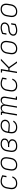

<svg xmlns="http://www.w3.org/2000/svg" viewBox="2787 -3355 576 6190"><g transform="rotate(-90 3075.0 -260.0)"><path d="M260 8Q230 8 200.5 2.5Q171 -3 146.5 -18Q122 -33 104.5 -55.5Q87 -78 78.5 -106Q70 -134 70 -164.5Q70 -195 75 -226L92 -326Q96 -352 105 -378.5Q114 -405 129.5 -429Q145 -453 166.5 -472.5Q188 -492 213.5 -505Q239 -518 266.5 -523Q294 -528 321 -528Q375 -528 425 -513.5Q475 -499 521 -476L498 -340H455L474 -455Q439 -470 401 -480Q363 -490 322 -490Q300 -490 277 -485.5Q254 -481 233.5 -470Q213 -459 195 -442.5Q177 -426 164 -405.5Q151 -385 144 -363Q137 -341 134 -319L117 -219Q113 -195 113 -170.5Q113 -146 119 -124Q125 -102 138 -83Q151 -64 170 -52Q189 -40 213 -35Q237 -30 261 -30Q290 -30 319 -37.5Q348 -45 374 -62Q400 -79 419 -104Q438 -129 450 -157L487 -143Q473 -110 450 -80Q427 -50 396 -29.5Q365 -9 330 -0.5Q295 8 260 8Z M849 8Q819 8 790.5 2Q762 -4 739 -19.5Q716 -35 700 -58Q684 -81 676.5 -108.5Q669 -136 669.5 -166Q670 -196 675 -226L692 -326Q696 -353 705 -379.5Q714 -406 730 -430Q746 -454 768 -473.5Q790 -493 815.5 -505.5Q841 -518 869 -523Q897 -528 924 -528Q954 -528 982.5 -522Q1011 -516 1034.5 -500.5Q1058 -485 1073.5 -462Q1089 -439 1096.5 -411.5Q1104 -384 1103.5 -354Q1103 -324 1098 -294L1082 -194Q1077 -167 1068.5 -140.5Q1060 -114 1044 -90Q1028 -66 1005.5 -46.5Q983 -27 957.5 -14.5Q932 -2 904 3Q876 8 849 8ZM851 -30Q873 -30 895.5 -34.5Q918 -39 939.5 -50Q961 -61 978.5 -77.5Q996 -94 1009 -114Q1022 -134 1029 -156Q1036 -178 1040 -201L1057 -301Q1060 -324 1060.5 -348Q1061 -372 1056.5 -394Q1052 -416 1040 -435Q1028 -454 1010 -466.5Q992 -479 969.5 -484.5Q947 -490 923 -490Q901 -490 878 -485.5Q855 -481 834 -470Q813 -459 795 -442.5Q777 -426 764.5 -406Q752 -386 744.5 -364Q737 -342 734 -319L717 -219Q713 -196 712.5 -172Q712 -148 717 -126Q722 -104 734 -85Q746 -66 764 -53.5Q782 -41 804.5 -35.5Q827 -30 851 -30Z M1458 8Q1427 8 1397.5 3Q1368 -2 1343.5 -17Q1319 -32 1302.5 -55Q1286 -78 1278 -106Q1270 -134 1270 -164.5Q1270 -195 1275 -226L1292 -326Q1296 -353 1305.5 -380Q1315 -407 1331 -431.5Q1347 -456 1370.5 -475.5Q1394 -495 1420.5 -507Q1447 -519 1475 -523.5Q1503 -528 1530 -528Q1553 -528 1576 -525Q1599 -522 1620 -515Q1641 -508 1659 -495.5Q1677 -483 1689 -465Q1701 -447 1704.5 -424.5Q1708 -402 1704 -379Q1701 -359 1691.5 -340Q1682 -321 1665.5 -307Q1649 -293 1629.5 -284Q1610 -275 1590 -270Q1612 -262 1631 -249.5Q1650 -237 1663 -218Q1676 -199 1679.5 -175.5Q1683 -152 1679 -128Q1675 -105 1664 -83.5Q1653 -62 1634.5 -46Q1616 -30 1594 -19.5Q1572 -9 1549 -3Q1526 3 1503 5.5Q1480 8 1458 8ZM1459 -30Q1477 -30 1495 -32Q1513 -34 1531 -38.5Q1549 -43 1566.5 -50.5Q1584 -58 1599.5 -70Q1615 -82 1624.5 -99Q1634 -116 1637 -134Q1640 -154 1636 -172.5Q1632 -191 1621 -205Q1610 -219 1594 -228Q1578 -237 1560.5 -242.5Q1543 -248 1523.5 -249.5Q1504 -251 1485 -251H1426L1433 -290H1492Q1509 -290 1526 -291Q1543 -292 1560 -296Q1577 -300 1594.5 -306.5Q1612 -313 1626 -324Q1640 -335 1649.5 -351Q1659 -367 1662 -384Q1665 -401 1662 -417.5Q1659 -434 1649.5 -446.5Q1640 -459 1626.5 -467.5Q1613 -476 1597 -481Q1581 -486 1564.5 -488Q1548 -490 1531 -490Q1508 -490 1485 -486Q1462 -482 1439.5 -472Q1417 -462 1398.5 -445Q1380 -428 1366.5 -407.5Q1353 -387 1345 -364.5Q1337 -342 1334 -319L1317 -219Q1313 -195 1312.5 -170.5Q1312 -146 1318 -124Q1324 -102 1336.5 -82.5Q1349 -63 1368 -51Q1387 -39 1411 -34.5Q1435 -30 1459 -30Z M2067 8Q2036 8 2006 2.5Q1976 -3 1950.5 -17.5Q1925 -32 1906.5 -54.5Q1888 -77 1879.5 -105Q1871 -133 1870.5 -164Q1870 -195 1875 -226L1892 -326Q1896 -353 1905.5 -380Q1915 -407 1931 -431Q1947 -455 1969.5 -475Q1992 -495 2018.5 -507Q2045 -519 2072.5 -523.5Q2100 -528 2127 -528Q2152 -528 2176.5 -524.5Q2201 -521 2223 -512.5Q2245 -504 2263.5 -489.5Q2282 -475 2293.5 -454.5Q2305 -434 2309.5 -410Q2314 -386 2309 -361Q2305 -332 2287.5 -306Q2270 -280 2244 -263Q2218 -246 2189 -239Q2160 -232 2132 -232Q2105 -232 2079 -235Q2053 -238 2026 -239Q1999 -240 1973 -242Q1947 -244 1922 -250L1917 -219Q1913 -195 1913 -170Q1913 -145 1919.5 -122.5Q1926 -100 1940.5 -81.5Q1955 -63 1974.5 -51.5Q1994 -40 2018.5 -35Q2043 -30 2067 -30Q2093 -30 2118 -35Q2143 -40 2167 -52.5Q2191 -65 2211.5 -84Q2232 -103 2247 -126L2282 -108Q2265 -81 2240.5 -57.5Q2216 -34 2187.5 -19Q2159 -4 2128 2Q2097 8 2067 8ZM2134 -268Q2156 -268 2178 -273.5Q2200 -279 2219 -292Q2238 -305 2251 -325Q2264 -345 2267 -366Q2270 -385 2266.5 -403Q2263 -421 2254 -436Q2245 -451 2231 -461.5Q2217 -472 2200 -478.5Q2183 -485 2165 -487.5Q2147 -490 2128 -490Q2105 -490 2082 -486Q2059 -482 2037 -471.5Q2015 -461 1997 -444.5Q1979 -428 1966 -407.5Q1953 -387 1945 -364.5Q1937 -342 1934 -319L1929 -289Q1953 -282 1979 -280Q2005 -278 2031 -277Q2057 -276 2082.5 -272Q2108 -268 2134 -268Z M2446 0 2526 -482H2468L2467 -520H2575L2563 -451Q2573 -469 2587.5 -484Q2602 -499 2619.5 -509Q2637 -519 2656 -523.5Q2675 -528 2694 -528Q2716 -528 2736 -522Q2756 -516 2771 -502.5Q2786 -489 2794 -470Q2802 -451 2804 -430Q2813 -451 2827.5 -470Q2842 -489 2860.5 -502.5Q2879 -516 2901.5 -522Q2924 -528 2945 -528Q2965 -528 2983.5 -523Q3002 -518 3017 -507Q3032 -496 3040.5 -479.5Q3049 -463 3053 -444.5Q3057 -426 3056.5 -406.5Q3056 -387 3052 -367L2998 -38H3056L3057 0H2949L3011 -374Q3014 -396 3012.5 -418Q3011 -440 2999.5 -457Q2988 -474 2968 -482Q2948 -490 2926 -490Q2911 -490 2895 -486Q2879 -482 2864 -472.5Q2849 -463 2838 -450Q2827 -437 2819 -422Q2811 -407 2806.5 -391.5Q2802 -376 2799 -360L2740 0H2698L2760 -374Q2763 -396 2761.5 -418Q2760 -440 2748 -457Q2736 -474 2716.5 -482Q2697 -490 2675 -490Q2659 -490 2643 -486Q2627 -482 2612.5 -472.5Q2598 -463 2587 -450Q2576 -437 2568 -422Q2560 -407 2555.5 -391.5Q2551 -376 2548 -360L2489 0Z M3410 8Q3380 8 3350.5 2.5Q3321 -3 3296.5 -18Q3272 -33 3254.5 -55.5Q3237 -78 3228.5 -106Q3220 -134 3220 -164.5Q3220 -195 3225 -226L3242 -326Q3246 -352 3255 -378.5Q3264 -405 3279.5 -429Q3295 -453 3316.5 -472.5Q3338 -492 3363.5 -505Q3389 -518 3416.5 -523Q3444 -528 3471 -528Q3525 -528 3575 -513.5Q3625 -499 3671 -476L3648 -340H3605L3624 -455Q3589 -470 3551 -480Q3513 -490 3472 -490Q3450 -490 3427 -485.5Q3404 -481 3383.5 -470Q3363 -459 3345 -442.5Q3327 -426 3314 -405.5Q3301 -385 3294 -363Q3287 -341 3284 -319L3267 -219Q3263 -195 3263 -170.5Q3263 -146 3269 -124Q3275 -102 3288 -83Q3301 -64 3320 -52Q3339 -40 3363 -35Q3387 -30 3411 -30Q3440 -30 3469 -37.5Q3498 -45 3524 -62Q3550 -79 3569 -104Q3588 -129 3600 -157L3637 -143Q3623 -110 3600 -80Q3577 -50 3546 -29.5Q3515 -9 3480 -0.5Q3445 8 3410 8Z M3815 0 3895 -482H3832V-520H3944L3904 -279H3970L3979 -288L4219 -520H4277L4009 -260L4191 0H4141L3972 -241H3898L3858 0Z M4599 8Q4569 8 4540.5 2Q4512 -4 4489 -19.5Q4466 -35 4450 -58Q4434 -81 4426.5 -108.5Q4419 -136 4419.5 -166Q4420 -196 4425 -226L4442 -326Q4446 -353 4455 -379.5Q4464 -406 4480 -430Q4496 -454 4518 -473.5Q4540 -493 4565.5 -505.5Q4591 -518 4619 -523Q4647 -528 4674 -528Q4704 -528 4732.5 -522Q4761 -516 4784.5 -500.5Q4808 -485 4823.5 -462Q4839 -439 4846.5 -411.5Q4854 -384 4853.5 -354Q4853 -324 4848 -294L4832 -194Q4827 -167 4818.5 -140.5Q4810 -114 4794 -90Q4778 -66 4755.5 -46.5Q4733 -27 4707.5 -14.5Q4682 -2 4654 3Q4626 8 4599 8ZM4601 -30Q4623 -30 4645.5 -34.5Q4668 -39 4689.5 -50Q4711 -61 4728.5 -77.5Q4746 -94 4759 -114Q4772 -134 4779 -156Q4786 -178 4790 -201L4807 -301Q4810 -324 4810.5 -348Q4811 -372 4806.5 -394Q4802 -416 4790 -435Q4778 -454 4760 -466.5Q4742 -479 4719.5 -484.5Q4697 -490 4673 -490Q4651 -490 4628 -485.5Q4605 -481 4584 -470Q4563 -459 4545 -442.5Q4527 -426 4514.5 -406Q4502 -386 4494.5 -364Q4487 -342 4484 -319L4467 -219Q4463 -196 4462.5 -172Q4462 -148 4467 -126Q4472 -104 4484 -85Q4496 -66 4514 -53.5Q4532 -41 4554.5 -35.5Q4577 -30 4601 -30Z M5191 8Q5168 8 5146 4.5Q5124 1 5103.5 -6.5Q5083 -14 5065 -26Q5047 -38 5035.5 -56Q5024 -74 5019.5 -96Q5015 -118 5019 -141Q5023 -165 5035.5 -187.5Q5048 -210 5067.5 -227Q5087 -244 5110 -255Q5133 -266 5157 -271.5Q5181 -277 5204.5 -279Q5228 -281 5252 -282.5Q5276 -284 5300 -289Q5324 -294 5346.5 -306.5Q5369 -319 5384.5 -340Q5400 -361 5404 -384Q5407 -401 5403.5 -416.5Q5400 -432 5392 -445Q5384 -458 5371 -466.5Q5358 -475 5343.5 -480Q5329 -485 5313 -487.5Q5297 -490 5280 -490Q5239 -490 5196.5 -479Q5154 -468 5113 -451L5095 -340H5052L5075 -476Q5124 -500 5176.5 -514Q5229 -528 5281 -528Q5304 -528 5325.5 -524.5Q5347 -521 5367 -513.5Q5387 -506 5404 -493.5Q5421 -481 5431.5 -463Q5442 -445 5446 -423.5Q5450 -402 5446 -379Q5442 -355 5429.5 -333Q5417 -311 5398 -293.5Q5379 -276 5356 -265Q5333 -254 5309.5 -248.5Q5286 -243 5261.5 -241Q5237 -239 5213.5 -237.5Q5190 -236 5165.5 -231Q5141 -226 5119 -213.5Q5097 -201 5081 -180.5Q5065 -160 5061 -136Q5058 -119 5062 -103Q5066 -87 5075.5 -74.5Q5085 -62 5098 -53.5Q5111 -45 5127 -40Q5143 -35 5159.5 -32.5Q5176 -30 5193 -30Q5234 -30 5276.5 -40.5Q5319 -51 5360 -69L5380 -187H5423L5399 -44Q5349 -20 5296 -6Q5243 8 5191 8Z M5799 8Q5769 8 5740.5 2Q5712 -4 5689 -19.5Q5666 -35 5650 -58Q5634 -81 5626.5 -108.5Q5619 -136 5619.5 -166Q5620 -196 5625 -226L5642 -326Q5646 -353 5655 -379.5Q5664 -406 5680 -430Q5696 -454 5718 -473.5Q5740 -493 5765.5 -505.5Q5791 -518 5819 -523Q5847 -528 5874 -528Q5904 -528 5932.5 -522Q5961 -516 5984.5 -500.5Q6008 -485 6023.5 -462Q6039 -439 6046.5 -411.5Q6054 -384 6053.5 -354Q6053 -324 6048 -294L6032 -194Q6027 -167 6018.5 -140.5Q6010 -114 5994 -90Q5978 -66 5955.5 -46.5Q5933 -27 5907.5 -14.5Q5882 -2 5854 3Q5826 8 5799 8ZM5801 -30Q5823 -30 5845.5 -34.5Q5868 -39 5889.5 -50Q5911 -61 5928.5 -77.5Q5946 -94 5959 -114Q5972 -134 5979 -156Q5986 -178 5990 -201L6007 -301Q6010 -324 6010.5 -348Q6011 -372 6006.5 -394Q6002 -416 5990 -435Q5978 -454 5960 -466.5Q5942 -479 5919.5 -484.5Q5897 -490 5873 -490Q5851 -490 5828 -485.5Q5805 -481 5784 -470Q5763 -459 5745 -442.5Q5727 -426 5714.5 -406Q5702 -386 5694.5 -364Q5687 -342 5684 -319L5667 -219Q5663 -196 5662.5 -172Q5662 -148 5667 -126Q5672 -104 5684 -85Q5696 -66 5714 -53.5Q5732 -41 5754.5 -35.5Q5777 -30 5801 -30Z"/></g></svg>

Font: Iosevka Etoile Extralight
Style: Italic
Weight: 200
Italic angle: -9°
Designer: Belleve Invis
Foundry: Belleve Invis
Version: Version 22.1.2; ttfautohint (v1.8.4)